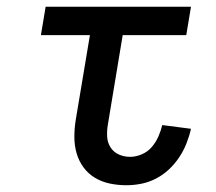

<svg xmlns="http://www.w3.org/2000/svg" viewBox="-20 -540 640 568"><path d="M354 8Q329 8 305 3Q281 -2 261 -14Q241 -26 227 -45Q213 -64 206.5 -87Q200 -110 200 -135Q200 -160 204 -185L246 -436H101L115 -520H545L531 -436H343L299 -171Q296 -153 297 -135.5Q298 -118 307 -104Q316 -90 331.5 -83Q347 -76 365 -76Q382 -76 399.5 -83.5Q417 -91 429 -105Q441 -119 448.5 -136Q456 -153 460 -170L545 -159Q540 -137 531.5 -115.5Q523 -94 510 -74.5Q497 -55 480 -39Q463 -23 442 -12Q421 -1 398.5 3.5Q376 8 354 8Z"/></svg>

Font: Iosevka Medium Extended
Style: Italic
Weight: 500
Width: 7
Italic angle: -9°
Monospace: yes
Designer: Belleve Invis
Foundry: Belleve Invis
Version: Version 32.5.0; ttfautohint (v1.8.4)